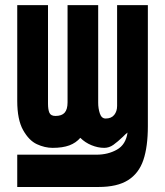

<svg xmlns="http://www.w3.org/2000/svg" viewBox="-20 -570 640 746"><path d="M47 31H355Q399.5 31 434.2 11.5Q469 -8 475.5 -55Q468 -49.5 458 -39Q437 -19 420.5 -7.2Q404 4.5 385 4.5Q360.5 4.5 335.5 -5.8Q310.5 -16 292 -34.5Q275.5 -15 249.5 -5.2Q223.5 4.5 184.5 4.5Q154 4.5 123.2 -9.8Q92.5 -24 69.8 -64.5Q47 -105 47 -178V-550H166.5V-167.5Q166.5 -144 172 -131.8Q177.5 -119.5 195.5 -119.5Q220 -119.5 231.2 -132.2Q242.5 -145 242.5 -172.5V-550H361.5V-170.5Q361.5 -148.5 368 -129Q374.5 -109.5 390.5 -109.5Q412.5 -109.5 423.8 -123.5Q435 -137.5 435 -158.5V-550H554.5V-80Q554.5 0 537 51.8Q519.5 103.5 477.5 130Q435.5 156.5 363 156.5H47Z"/></svg>

Font: JuliaMono Black
Style: Regular
Weight: 900
Monospace: yes
Designer: cormullion
Foundry: corm
Version: Version 0.054; ttfautohint (v1.8.4)